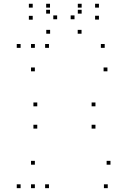

<svg xmlns="http://www.w3.org/2000/svg" viewBox="-20 -969 660 999"><path d="M234.8 -720V-740H214.8V-720ZM87.2 -720V-740H67.2V-720ZM87.2 10V-10H67.2V10ZM234.8 10V-10H214.8V10ZM161.4 -112.1V-132.1H141.4V-112.1ZM161.4 10V-10H141.4V10ZM540.7 10V-10H520.7V10ZM554.8 -112.1V-132.1H534.8V-112.1ZM173.9 -415.8V-435.8H153.9V-415.8ZM173.9 -299.9V-319.9H153.9V-299.9ZM476.7 -299.9V-319.9H456.7V-299.9ZM476.7 -415.8V-435.8H456.7V-415.8ZM524.8 -720V-740H504.8V-720ZM161.4 -720V-740H141.4V-720ZM161.4 -597.9V-617.9H141.4V-597.9ZM539 -597.9V-617.9H519V-597.9ZM404.3 -793.6V-813.6H384.3V-793.6ZM494.8 -867.1V-887.1H474.8V-867.1ZM494.8 -929.4V-949.4H474.8V-929.4ZM404.8 -929.4V-949.4H384.8V-929.4ZM404.8 -898.1V-918.1H384.8V-898.1ZM367.7 -868.8V-888.8H347.7V-868.8ZM277.3 -868.8V-888.8H257.3V-868.8ZM240.2 -898.1V-918.1H220.2V-898.1ZM240.2 -929.4V-949.4H220.2V-929.4ZM150.2 -929.4V-949.4H130.2V-929.4ZM150.2 -866.6V-886.6H130.2V-866.6ZM240.7 -793.6V-813.6H220.7V-793.6Z"/></svg>

Font: Monaspace Krypton Dots Var
Style: Regular
Weight: 400
Designer: Riley Cran and the Lettermatic Team
Version: Version 1.100 (Monaspace Krypton Dots)